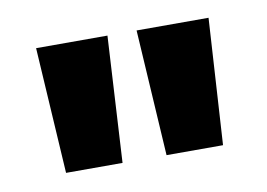

<svg xmlns="http://www.w3.org/2000/svg" viewBox="-39 -851 442 318"><g transform="rotate(-10 182.0 -692.0)"><path d="M37 -798C37 -798 50 -586 50 -586C50 -586 145 -586 145 -586C145 -586 157 -798 157 -798C157 -798 37 -798 37 -798ZM206 -798C206 -798 219 -586 219 -586C219 -586 314 -586 314 -586C314 -586 327 -798 327 -798C327 -798 206 -798 206 -798Z"/></g></svg>

Font: Girnar Poppins
Style: SemiBold
Weight: 500
Designer: Ninad Kale (Devanagari), Jonny Pinhorn (Latin)
Foundry: Indian Type Foundry
Version: ""